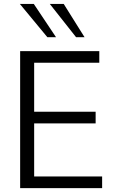

<svg xmlns="http://www.w3.org/2000/svg" viewBox="-20 -976 632 996"><path d="M418.5 -783.2 310.5 -955.6H238.3L374.5 -783.2ZM270.5 -783.2 155.3 -955.6H83L225.6 -783.2ZM509.8 0V-60.5H157.2V-335.9H476.1V-396.5H157.2V-650.4H495.1V-710.9H84.5V0Z"/></svg>

Font: Ride Light
Style: Regular
Weight: 300
Version: Version 3.000